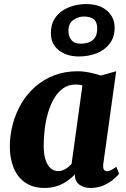

<svg xmlns="http://www.w3.org/2000/svg" viewBox="-20 -917 623 947"><path d="M489.5 -109Q487 -89.5 492.2 -81Q497.5 -72.5 508.5 -72.5Q515.5 -72.5 526 -77Q536.5 -81.5 553.5 -94.5L567.5 -60.5Q561.5 -51.5 542.2 -34.5Q523 -17.5 493.5 -3.8Q464 10 426 10Q394 10 372.8 -5.2Q351.5 -20.5 349 -49.5L349.5 -57.5Q334.5 -40.5 312.5 -25Q290.5 -9.5 262.8 0.2Q235 10 200.5 10Q141 10 102.8 -17.5Q64.5 -45 46.5 -91.2Q28.5 -137.5 28.5 -192.5Q28.5 -250 43 -304.5Q57.5 -359 85.2 -406.2Q113 -453.5 153.8 -489.2Q194.5 -525 247 -545.2Q299.5 -565.5 362.5 -565.5Q391.5 -565.5 423.8 -558.8Q456 -552 477.5 -544.5L553 -565.5ZM386.5 -495.5Q378.5 -498 369.8 -499Q361 -500 352 -500Q317.5 -500 291.5 -481.5Q265.5 -463 247 -431.8Q228.5 -400.5 217 -361Q205.5 -321.5 200.5 -279.2Q195.5 -237 195.5 -197Q195.5 -158 204.2 -130Q213 -102 229.2 -87.5Q245.5 -73 267.5 -73Q276.5 -73 285.2 -75.8Q294 -78.5 302.5 -83.2Q311 -88 318.5 -94.5Q326 -101 333 -108.5ZM369.5 -638.5Q308 -638.5 269.2 -669.8Q230.5 -701 231 -754Q231 -794 247.2 -821.2Q263.5 -848.5 289.5 -865.2Q315.5 -882 345.8 -889.5Q376 -897 404 -897Q471 -897 508.2 -864Q545.5 -831 545.5 -780Q545 -732 520.2 -700.5Q495.5 -669 455.5 -653.8Q415.5 -638.5 369.5 -638.5ZM378.5 -701.5Q397 -701.5 415.8 -707.2Q434.5 -713 447 -729.5Q459.5 -746 459.5 -776.5Q459.5 -808 442.8 -821.8Q426 -835.5 393.5 -835.5Q367 -835.5 342.2 -818.8Q317.5 -802 317.5 -764.5Q317.5 -739.5 331.5 -720.5Q345.5 -701.5 378.5 -701.5Z"/></svg>

Font: Merriweather 24pt Black
Style: Italic
Weight: 900
Italic angle: -7.8°
Designer: Eben Sorkin
Foundry: Eben Sorkin
Version: Version 2.101